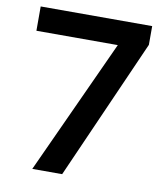

<svg xmlns="http://www.w3.org/2000/svg" viewBox="-81 -780 733 848"><g transform="rotate(10 286.0 -356.5)"><path d="M121 0 398 -604H33V-713H533V-629L255 0Z"/></g></svg>

Font: Noto Sans Tamil SemiBold
Style: Regular
Weight: 600
Designer: Jelle Bosma - Monotype Design Team
Foundry: Monotype Imaging Inc.
Version: Version 2.004; ttfautohint (v1.8.4.7-5d5b)